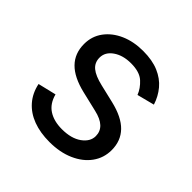

<svg xmlns="http://www.w3.org/2000/svg" viewBox="-150 -685 829 829"><g transform="rotate(45 264.0 -271.0)"><path d="M262.7 11.7Q206.5 11.7 162.8 -4.6Q119.1 -21 90.8 -53.2Q62.5 -85.4 52.7 -132.3L136.2 -152.3Q147.9 -107.4 180.4 -86.4Q212.9 -65.4 261.7 -65.4Q318.8 -65.4 352.8 -89.8Q386.7 -114.3 386.7 -147.9Q386.7 -176.3 366.9 -195.1Q347.2 -213.9 306.6 -223.1L215.8 -244.6Q141.6 -262.2 105.5 -299.1Q69.3 -335.9 69.3 -393.6Q69.3 -440.4 95.7 -476.3Q122.1 -512.2 167.7 -532.5Q213.4 -552.7 271.5 -552.7Q327.6 -552.7 366.9 -535.9Q406.2 -519 430.9 -489.5Q455.6 -460 467.8 -421.4L388.2 -400.9Q377 -430.2 350.8 -454.1Q324.7 -478 272 -478Q223.1 -478 190.7 -455.6Q158.2 -433.1 158.2 -398.9Q158.2 -368.7 180.2 -350.3Q202.1 -332 250 -320.8L332.5 -301.3Q406.7 -283.7 442.4 -246.8Q478 -210 478 -153.8Q478 -106 450.9 -68.6Q423.8 -31.2 375.2 -9.8Q326.7 11.7 262.7 11.7Z"/></g></svg>

Font: Adwaita Sans
Style: Regular
Weight: 400
Designer: Rasmus Andersson
Foundry: rsms
Version: Version 4.001;git-9221beed3